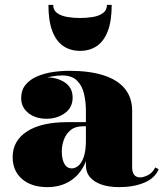

<svg xmlns="http://www.w3.org/2000/svg" viewBox="-20 -759 677 789"><path d="M470 10Q429 10 398.2 -0.2Q367.5 -10.5 350.2 -30.5Q333 -50.5 333 -80V-304.5Q333 -340.5 325.2 -373.8Q317.5 -407 296.2 -428Q275 -449 235 -449Q215.5 -449 191 -444.5Q166.5 -440 143.8 -429.2Q121 -418.5 106.2 -400.8Q91.5 -383 91.5 -356H68Q68 -393 98.5 -417Q129 -441 171.5 -441Q215.5 -441 247 -419.8Q278.5 -398.5 278.5 -358Q278.5 -317 246.5 -294Q214.5 -271 171.5 -271Q126 -271 96.5 -294.5Q67 -318 67 -356Q67 -388.5 84.8 -410.2Q102.5 -432 131.8 -444.8Q161 -457.5 196 -462.8Q231 -468 265 -468Q349 -468 406.5 -449.2Q464 -430.5 493.5 -394Q523 -357.5 523 -304.5V-70Q523 -53 530.8 -41.5Q538.5 -30 557 -30Q568.5 -30 587.2 -38.8Q606 -47.5 618 -71L632 -63.5Q616.5 -26.5 572.5 -8.2Q528.5 10 470 10ZM174.5 10Q109.5 10 70.8 -23.2Q32 -56.5 32 -113.5Q32 -180.5 90.8 -218.8Q149.5 -257 256 -257H379.5V-240H320Q288.5 -240 269.5 -223.8Q250.5 -207.5 242.2 -184Q234 -160.5 234 -138Q234 -115.5 238.8 -99.8Q243.5 -84 252.5 -75.5Q261.5 -67 275 -67Q289.5 -67 302.8 -78.5Q316 -90 324.5 -115Q333 -140 333 -180.5H346.5Q346.5 -120.5 324.8 -78Q303 -35.5 264.2 -12.8Q225.5 10 174.5 10ZM309 -550Q269 -550 239.8 -570Q210.5 -590 194.8 -631.8Q179 -673.5 179 -739H198.5Q198.5 -717 215 -705.2Q231.5 -693.5 256.8 -689.2Q282 -685 309 -685Q336 -685 361.5 -689.2Q387 -693.5 403.2 -705.2Q419.5 -717 419.5 -739H439Q439 -673.5 423.2 -631.8Q407.5 -590 378.2 -570Q349 -550 309 -550Z"/></svg>

Font: Bodoni Moda Black
Style: Regular
Weight: 900
Version: Version 2.005